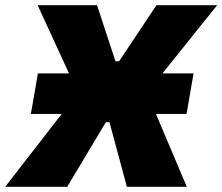

<svg xmlns="http://www.w3.org/2000/svg" viewBox="-57 -720 857 740"><path d="M62 -281H181L-37 0H202L351 -249H365L432 0H663L544 -281H662L689 -437H569L780 -700H546L402 -484H388L317 -700H88L209 -437H89Z"/></svg>

Font: Fixel Display 20240404 Black
Style: Italic
Weight: 900
Italic angle: -10°
Designer: AlfaBravo + MacPaw
Foundry: Kyrylo Tkachov, Marchela Mozhyna, Serhii Makarenko, Maria Weinstein, Zakhar Kryvoshyya
Version: Version 1.211;Glyphs 3.2 (3225)